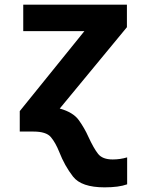

<svg xmlns="http://www.w3.org/2000/svg" viewBox="-20 -566 640 826"><path d="M527 227V111Q497 120 465 120Q421 120 402 96Q383 72 360 22Q344 -14 319.5 -48.5Q295 -83 237 -99L526 -449V-546H80V-432H343L65 -88V0H124Q179 0 199 24Q219 48 235 88Q258 147 294 193.5Q330 240 430 240Q491 240 527 227Z"/></svg>

Font: Noto Sans Mono UI
Style: Bold
Weight: 700
Designer: Monotype Design team
Foundry: Monotype Imaging Inc.
Version: 1.000